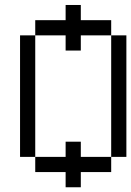

<svg xmlns="http://www.w3.org/2000/svg" viewBox="-20 -708 540 790"><path d="M312.5 -625H437.5V-562.5H312.5V-500H250V-562.5H125V-625H250V-687.5H312.5ZM62.5 -562.5H125V-62.5H62.5ZM125 -62.5H250V-125H312.5V-62.5H437.5V0H312.5V62.5H250V0H125ZM437.5 -562.5H500V-62.5H437.5Z"/></svg>

Font: 寒蝉点阵体 16px
Style: Regular
Weight: 400
Designer: Designed by Warren2060
Foundry: ChillType
Version: Version 1.000